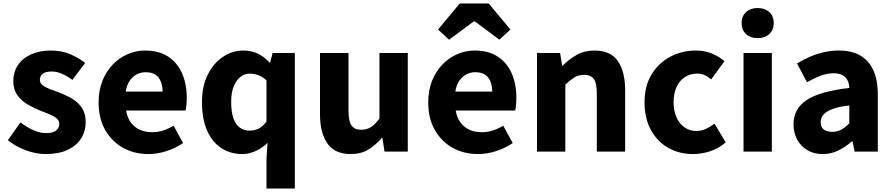

<svg xmlns="http://www.w3.org/2000/svg" viewBox="-20 -867 5107 1098"><path d="M241 14Q185 14 126.5 -8Q68 -30 25 -65L97 -167Q136 -138 172 -122Q208 -106 244 -106Q283 -106 301 -120.5Q319 -135 319 -159Q319 -178 302.5 -191Q286 -204 259.5 -215Q233 -226 204 -237Q169 -251 135 -271.5Q101 -292 78.5 -324Q56 -356 56 -403Q56 -455 82.5 -494.5Q109 -534 157.5 -556Q206 -578 270 -578Q334 -578 383 -556.5Q432 -535 467 -507L394 -410Q364 -432 334.5 -445Q305 -458 275 -458Q241 -458 224.5 -445Q208 -432 208 -410Q208 -392 223 -380Q238 -368 263 -358.5Q288 -349 318 -338Q345 -327 372 -314Q399 -301 421.5 -281Q444 -261 457 -234Q470 -207 470 -168Q470 -117 444 -75.5Q418 -34 367 -10Q316 14 241 14Z M829 14Q748 14 684 -21.5Q620 -57 582 -123Q544 -189 544 -282Q544 -351 566 -405.5Q588 -460 626 -499Q664 -538 711.5 -558Q759 -578 809 -578Q889 -578 942 -543Q995 -508 1021.5 -447Q1048 -386 1048 -308Q1048 -285 1046 -265.5Q1044 -246 1041 -235H701Q708 -193 729 -165.5Q750 -138 780.5 -124.5Q811 -111 850 -111Q883 -111 912.5 -120.5Q942 -130 973 -148L1027 -49Q985 -20 932.5 -3Q880 14 829 14ZM699 -343H910Q910 -392 887 -423Q864 -454 812 -454Q786 -454 762 -441.5Q738 -429 721.5 -405Q705 -381 699 -343Z M1504 211V38L1510 -50Q1482 -22 1443.5 -4Q1405 14 1366 14Q1296 14 1243.5 -21.5Q1191 -57 1163 -123.5Q1135 -190 1135 -282Q1135 -375 1168.5 -441Q1202 -507 1256 -542.5Q1310 -578 1370 -578Q1417 -578 1452.5 -561.5Q1488 -545 1522 -509H1525L1539 -564H1666V211ZM1408 -120Q1436 -120 1459 -131.5Q1482 -143 1504 -172V-407Q1481 -429 1456.5 -437.5Q1432 -446 1407 -446Q1380 -446 1356 -428Q1332 -410 1317 -374.5Q1302 -339 1302 -284Q1302 -228 1314.5 -191.5Q1327 -155 1351 -137.5Q1375 -120 1408 -120Z M1986 14Q1894 14 1852 -47Q1810 -108 1810 -214V-564H1973V-234Q1973 -173 1990.5 -149Q2008 -125 2045 -125Q2077 -125 2101 -140Q2125 -155 2150 -189V-564H2312V0H2179L2167 -79H2164Q2128 -37 2086 -11.5Q2044 14 1986 14Z M2714 14Q2633 14 2569 -21.5Q2505 -57 2467 -123Q2429 -189 2429 -282Q2429 -351 2451 -405.5Q2473 -460 2511 -499Q2549 -538 2596.5 -558Q2644 -578 2694 -578Q2774 -578 2827 -543Q2880 -508 2906.5 -447Q2933 -386 2933 -308Q2933 -285 2931 -265.5Q2929 -246 2926 -235H2586Q2593 -193 2614 -165.5Q2635 -138 2665.5 -124.5Q2696 -111 2735 -111Q2768 -111 2797.5 -120.5Q2827 -130 2858 -148L2912 -49Q2870 -20 2817.5 -3Q2765 14 2714 14ZM2584 -343H2795Q2795 -392 2772 -423Q2749 -454 2697 -454Q2671 -454 2647 -441.5Q2623 -429 2606.5 -405Q2590 -381 2584 -343ZM2485 -698 2609 -847H2775L2899 -698L2836 -640L2695 -745H2690L2548 -640Z M3051 0V-564H3183L3195 -492H3198Q3234 -528 3278 -553Q3322 -578 3380 -578Q3472 -578 3513.5 -517.5Q3555 -457 3555 -351V0H3393V-330Q3393 -393 3375.5 -416Q3358 -439 3320 -439Q3288 -439 3265 -424.5Q3242 -410 3213 -383V0Z M3944 14Q3865 14 3802.5 -21Q3740 -56 3703 -122.5Q3666 -189 3666 -282Q3666 -376 3706.5 -442Q3747 -508 3814 -543Q3881 -578 3958 -578Q4010 -578 4051 -561Q4092 -544 4123 -517L4047 -413Q4027 -430 4008 -438Q3989 -446 3968 -446Q3927 -446 3896.5 -426Q3866 -406 3849 -369Q3832 -332 3832 -282Q3832 -233 3849 -195.5Q3866 -158 3895.5 -138Q3925 -118 3962 -118Q3991 -118 4017 -130Q4043 -142 4066 -160L4130 -53Q4089 -17 4039.5 -1.5Q3990 14 3944 14Z M4232 0V-564H4394V0ZM4313 -649Q4271 -649 4246 -672.5Q4221 -696 4221 -736Q4221 -774 4246 -797.5Q4271 -821 4313 -821Q4354 -821 4379.5 -797.5Q4405 -774 4405 -736Q4405 -696 4379.5 -672.5Q4354 -649 4313 -649Z M4685 14Q4634 14 4596.5 -8.5Q4559 -31 4538.5 -69.5Q4518 -108 4518 -156Q4518 -246 4594 -295.5Q4670 -345 4837 -364Q4836 -389 4826.5 -408Q4817 -427 4797.5 -437.5Q4778 -448 4747 -448Q4710 -448 4673 -434Q4636 -420 4595 -397L4538 -504Q4574 -526 4612 -542.5Q4650 -559 4691.5 -568.5Q4733 -578 4777 -578Q4850 -578 4899 -550Q4948 -522 4974 -466Q5000 -410 5000 -325V0H4867L4856 -58H4851Q4816 -27 4774.5 -6.5Q4733 14 4685 14ZM4740 -113Q4769 -113 4792 -126Q4815 -139 4837 -162V-264Q4776 -257 4739.5 -243Q4703 -229 4688 -210Q4673 -191 4673 -168Q4673 -139 4691.5 -126Q4710 -113 4740 -113Z"/></svg>

Font: Noto Sans KR Thin ExtraBold
Style: Regular
Weight: 800
Version: Version 2.004-H2;hotconv 1.0.118;makeotfexe 2.5.65603